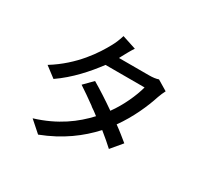

<svg xmlns="http://www.w3.org/2000/svg" viewBox="-179 -1042 1358 1312"><g transform="rotate(30 500.0 -385.5)"><path d="M633 -194C674 -161 709 -131 737 -105L809 -191C778 -216 741 -247 699 -277C772 -379 822 -493 850 -580C857 -600 867 -623 876 -640L796 -688C777 -681 751 -678 723 -678H486C490 -686 493 -692 497 -699C508 -719 528 -757 548 -787L438 -823C430 -794 413 -754 401 -733C353 -644 260 -500 87 -393L170 -330C277 -404 362 -500 430 -591H738C719 -518 674 -417 615 -336C549 -382 483 -425 423 -460L356 -392C395 -367 440 -335 486 -302L494 -295C499 -292 503 -289 507 -286L516 -280L524 -274C527 -272 530 -270 532 -268L541 -261C544 -259 547 -257 549 -255C465 -164 352 -78 181 -26L269 52C430 -10 544 -97 633 -194Z"/></g></svg>

Font: Glow Sans SC Normal Medium
Style: Regular
Weight: 600
Designer: Ryoko NISHIZUKA (kana, bopomofo & ideographs); Paul D. Hunt (Latin, Greek & Cyrillic); Sandoll Communications, Soo-young
Version: Version 0.93